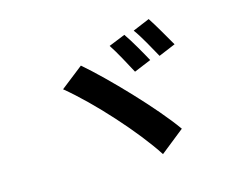

<svg xmlns="http://www.w3.org/2000/svg" viewBox="-93 -878 1186 946"><g transform="rotate(-15 500.0 -404.5)"><path d="M647 -699C676 -660 714 -589 738 -546L824 -582C802 -620 759 -696 733 -735ZM513 -657C540 -617 577 -547 601 -502L688 -538C667 -577 624 -653 597 -691ZM236 -510C366 -404 544 -206 629 -74L751 -171C663 -296 462 -505 351 -600Z"/></g></svg>

Font: Spoqa Han Sans Neo Bold
Style: Bold
Weight: 700
Designer: [Spoqa Han Sans Neo] Dong-huui Kim  Younghwa Kang  Yujin Lee  [Noto Sans] Ryoko NISHIZUKA  (kana & ideographs); Paul D. 
Foundry: Spoqa (http://www.spoqa-han-sans.com)
Version: Version 1.000